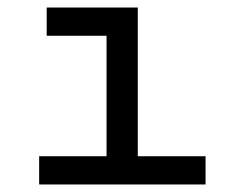

<svg xmlns="http://www.w3.org/2000/svg" viewBox="-20 -490 650 510"><path d="M346 -470H104V-395H263V-75H84V0H526V-75H346Z"/></svg>

Font: Necto Mono
Style: Regular
Weight: 400
Designer: Marco Condello
Foundry: Collletttivo
Version: Version 1.300;Glyphs 3.2 (3217)